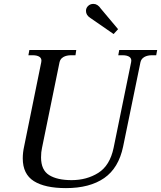

<svg xmlns="http://www.w3.org/2000/svg" viewBox="-20 -957 828 987"><path d="M444 -865Q422 -879 422 -901Q422 -916 433 -926.5Q444 -937 460 -937Q482 -937 498 -913L587 -807L564 -782ZM97 -143Q97 -173 104 -204L192 -637Q196 -655 184 -664Q172 -673 148 -673H126L131 -700H372L368 -673H346Q322 -673 306 -664Q290 -655 286 -637L196 -197Q191 -175 191 -148Q191 -83 232.5 -57Q274 -31 348 -31Q426 -31 485.5 -68.5Q545 -106 564 -197L654 -637Q658 -655 646 -664Q634 -673 610 -673H588L593 -700H788L783 -673H761Q738 -673 722 -664Q706 -655 702 -637L613 -204Q590 -93 515.5 -41.5Q441 10 319 10Q211 10 154 -26Q97 -62 97 -143Z"/></svg>

Font: Taviraj
Style: Italic
Weight: 400
Italic angle: -12°
Designer: Katatrad Team
Foundry: CadsonDemak
Version: Version 1.001